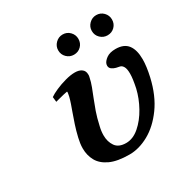

<svg xmlns="http://www.w3.org/2000/svg" viewBox="-149 -753 866 891"><g transform="rotate(-30 284.0 -307.0)"><path d="M249 -572Q249 -594 265 -610Q281 -626 303 -626Q326 -626 341.5 -610Q357 -594 357 -572Q357 -549 341.5 -533.5Q326 -518 303 -518Q281 -518 265 -533.5Q249 -549 249 -572ZM429 -572Q429 -594 445 -610Q461 -626 483 -626Q506 -626 521.5 -610Q537 -594 537 -572Q537 -549 521.5 -533.5Q506 -518 483 -518Q461 -518 445 -533.5Q429 -549 429 -572ZM556 -250Q536 -163 493.5 -104.5Q451 -46 398.5 -17Q346 12 295 12Q230 12 191.5 -6Q153 -24 136.5 -54Q120 -84 120 -121Q120 -135 122 -148.5Q124 -162 127 -175Q135 -209 144.5 -237.5Q154 -266 163 -291Q170 -310 176 -327.5Q182 -345 186 -361Q192 -386 188 -386Q185 -386 168.5 -382Q152 -378 137 -374Q122 -370 122 -370L119 -397Q133 -407 158 -418Q183 -429 212 -437Q241 -445 264 -445Q287 -445 300.5 -435Q314 -425 314 -406Q314 -403 314 -400Q314 -397 313 -394Q308 -369 299 -345.5Q290 -322 280 -297Q270 -272 259.5 -242.5Q249 -213 240 -172Q234 -148 234 -125Q234 -91 251 -66.5Q268 -42 308 -42Q345 -42 379 -71.5Q413 -101 438 -146Q463 -191 474 -238Q479 -262 481.5 -280Q484 -298 484 -312Q484 -338 477 -350Q470 -362 460 -364Q453 -365 441 -368Q429 -371 419.5 -378Q410 -385 410 -397Q410 -402 411 -405Q415 -419 433 -432Q451 -445 482 -445Q527 -445 547.5 -418Q568 -391 568 -341Q568 -303 556 -250Z"/></g></svg>

Font: Libertinus Serif Semibold Italic
Style: Regular
Weight: 600
Italic angle: -11.5°
Designer: Philipp H. Poll, Khaled Hosny
Foundry: Caleb Maclennan
Version: Version 7.051;RELEASE